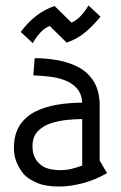

<svg xmlns="http://www.w3.org/2000/svg" viewBox="-20 -673 444 703"><path d="M107 -460Q149 -460 191 -452.5Q233 -445 268 -426.5Q303 -408 324 -373.5Q345 -339 345 -285V-85L372 -39Q326 -13 280.5 -1.5Q235 10 197 10Q148 10 118 -2.5Q88 -15 71 -31Q55 -48 43 -73.5Q31 -99 31 -131Q31 -181 52 -213.5Q73 -246 108.5 -264Q144 -282 188.5 -289.5Q233 -297 281 -297Q279 -330 261.5 -349.5Q244 -369 217.5 -379Q191 -389 161 -392.5Q131 -396 102 -397ZM281 -237Q257 -237 226 -234Q195 -231 166 -221.5Q137 -212 118 -192Q99 -172 99 -138Q99 -115 106 -99.5Q113 -84 122 -76Q138 -60 158.5 -55Q179 -50 199 -50Q223 -50 243 -55Q263 -60 281 -67ZM56 -556Q108 -627 180 -651L242 -590Q261 -599 275 -614Q289 -629 296.5 -641Q304 -653 304 -653L348 -612Q323 -581 293 -555.5Q263 -530 224 -517L162 -578Q143 -570 129 -555Q115 -540 107.5 -527.5Q100 -515 100 -515Z"/></svg>

Font: Aubrey
Style: Regular
Weight: 400
Designer: Gayaneh Bagdasaryan
Foundry: Cyreal.org
Version: Version 1.102; ttfautohint (v1.8.3)